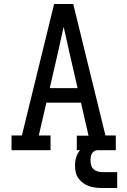

<svg xmlns="http://www.w3.org/2000/svg" viewBox="-20 -755 640 965"><path d="M38 0V-74H90L192 -490L252 -735H348L510 -74H562V0H366V-73H425L387 -239H213L175 -74H234V0ZM370 -312 329 -490Q322 -523 314.5 -555.5Q307 -588 300 -620Q293 -588 285.5 -555.5Q278 -523 271 -490L230 -312ZM494 190Q477 190 460 188Q443 186 427.5 180.5Q412 175 398 165Q384 155 374 141Q364 127 360.5 110.5Q357 94 357 77Q357 54 364 32.5Q371 11 387 -5Q403 -21 425 -27.5Q447 -34 469 -34V0Q460 0 452.5 5.5Q445 11 441 18.5Q437 26 436 35Q435 44 435 53Q435 65 438.5 76.5Q442 88 450.5 95.5Q459 103 470.5 106.5Q482 110 494 110H569V190Z"/></svg>

Font: Iosevka Slab Extended
Style: Regular
Weight: 400
Width: 7
Monospace: yes
Designer: Belleve Invis
Foundry: Belleve Invis
Version: Version 11.1.1; ttfautohint (v1.8.3)